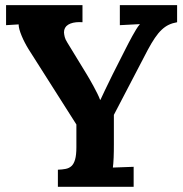

<svg xmlns="http://www.w3.org/2000/svg" viewBox="-20 -720 707 740"><path d="M418.9 -277.3V-164.1Q418.9 -150.4 418.7 -137.2Q418.5 -124 418 -112.1Q417.5 -100.1 416.7 -90.3Q416 -80.6 415 -74.2L495.1 -77.1V0H203.1V-65.9Q219.7 -66.4 233.2 -69.1Q246.6 -71.8 255.6 -80.1Q264.6 -88.4 269.5 -105.5Q274.4 -122.6 274.4 -152.8V-240.2L89.8 -530.8Q82.5 -542.5 75.7 -555.7Q68.8 -568.8 63.5 -581.8Q58.1 -594.7 54.9 -606.2Q51.8 -617.7 51.8 -626L3.4 -623V-700.2H297.9V-634.3Q294.9 -634.3 292.2 -634.5Q289.6 -634.8 286.6 -634.8Q258.8 -634.8 242.7 -624.8Q226.6 -614.7 226.6 -595.2Q227.1 -586.9 229.5 -577.4Q231.9 -567.9 238.8 -557.1L315.4 -431.6Q315.4 -431.6 325.7 -414.1Q332.5 -402.3 340.1 -388.4Q347.7 -374.5 354.7 -360.4Q361.8 -346.2 365.7 -335.4H367.2Q372.1 -346.7 383.8 -370.8Q395.5 -395 414.1 -433.1L465.8 -535.2Q469.7 -543 476.1 -555.2Q482.4 -567.4 489.7 -580.6Q497.1 -593.8 504.4 -606Q511.7 -618.2 518.6 -626V-627L441.9 -623V-700.2H662.6V-634.3Q645 -631.3 630.6 -624.5Q616.2 -617.7 603 -605.2Q589.8 -592.8 576.9 -573.7Q564 -554.7 549.3 -527.3Z"/></svg>

Font: Parastoo FD
Style: Bold-FD
Weight: 700
Foundry: Saber Rastikerdar (saber.rastikerdar@gmail.com)
Version: Version 2.0.1